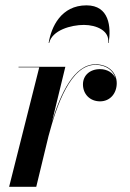

<svg xmlns="http://www.w3.org/2000/svg" viewBox="-20 -716 498 736"><path d="M394.5 -551.5H396.5C406.5 -612.5 399 -695.5 311.5 -695.5C214 -695.5 176.5 -612.5 166.5 -551.5H168.5C180 -600.5 253 -620.5 301.5 -620.5C350.5 -620.5 401.5 -597.5 394.5 -551.5ZM130.5 -458 15 0H119L166 -194.5C197 -311.5 250.5 -467.5 346 -467.5C387 -467.5 415 -445.5 423 -415C414.5 -437 390.5 -451 363.5 -451C324 -451 298 -426.5 298 -392.5C298 -355 325 -327.5 363.5 -327.5C402.5 -327.5 427.5 -358.5 427.5 -397C427.5 -438 395.5 -469.5 346 -469.5C264 -469.5 212 -356.5 179.5 -250L230.5 -460H51V-458Z"/></svg>

Font: Bodoni* 96pt Medium
Style: Italic
Weight: 500
Italic angle: -13°
Version: Version 2.3